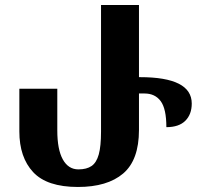

<svg xmlns="http://www.w3.org/2000/svg" viewBox="-20 -734 792 764"><path d="M57 -211V-381H208V-215Q208 -139 230 -99.5Q252 -60 292 -60Q325 -60 344.5 -73.5Q364 -87 373 -119.5Q382 -152 382 -210V-714H533V-427H537Q743 -427 743 -322Q743 -279 717.5 -253.5Q692 -228 642 -228Q642 -301 619.5 -331.5Q597 -362 555 -362H533V-217Q533 -97 470 -43.5Q407 10 290 10Q167 10 112 -49Q57 -108 57 -211Z"/></svg>

Font: Noto Serif Georgian Bold Cond
Style: Regular
Weight: 700
Width: 3
Designer: Monotype Design team
Foundry: Monotype Imaging Inc.
Version: Version 1.000